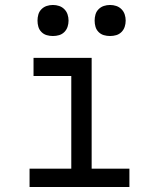

<svg xmlns="http://www.w3.org/2000/svg" viewBox="-20 -753 640 773"><path d="M99 0V-74H267V-447H115V-520H349V-74H501V0ZM423 -608Q410 -608 398 -611.5Q386 -615 377 -624Q368 -633 364.5 -645Q361 -657 361 -670Q361 -683 364.5 -695Q368 -707 377 -716Q386 -725 398 -729Q410 -733 423 -733Q436 -733 448 -729Q460 -725 469 -716Q478 -707 482 -695Q486 -683 486 -670Q486 -657 482 -645Q478 -633 469 -624Q460 -615 448 -611.5Q436 -608 423 -608ZM193 -608Q180 -608 168 -611.5Q156 -615 147 -624Q138 -633 134.5 -645Q131 -657 131 -670Q131 -683 134.5 -695Q138 -707 147 -716Q156 -725 168 -729Q180 -733 193 -733Q206 -733 218 -729Q230 -725 239 -716Q248 -707 252 -695Q256 -683 256 -670Q256 -657 252 -645Q248 -633 239 -624Q230 -615 218 -611.5Q206 -608 193 -608Z"/></svg>

Font: Iosevka Plex Etoile
Style: Regular
Weight: 400
Designer: Belleve Invis
Foundry: Belleve Invis
Version: Version 25.1.1; ttfautohint (v1.8.4)